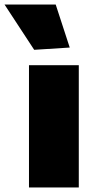

<svg xmlns="http://www.w3.org/2000/svg" viewBox="-75 -828 420 848"><path d="M53 -540H273V0H53ZM76 -608 -55 -808H171L233 -618Z"/></svg>

Font: Encode Sans Normal
Style: Black
Weight: 900
Designer: Pablo Impallari, Andres Torresi
Foundry: Pablo Impallari, Andres Torresi
Version: Version 1.000; ttfautohint (v1.00) -l 8 -r 50 -G 200 -x 14 -